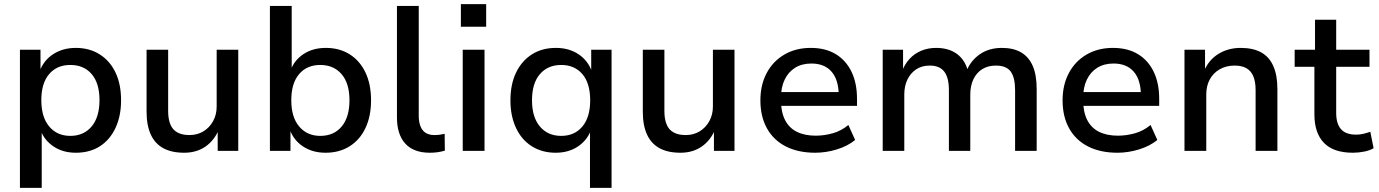

<svg xmlns="http://www.w3.org/2000/svg" viewBox="-20 -734 6707 934"><path d="M77 180V-492H177V-385H172Q191 -439 238 -470Q285 -501 349 -501Q415 -501 465 -469.5Q515 -438 542 -381Q569 -324 569 -246Q569 -170 542 -112Q515 -54 466 -22.5Q417 9 349 9Q286 9 240.5 -21.5Q195 -52 177 -102H183V180ZM322 -73Q387 -73 425.5 -118.5Q464 -164 464 -247Q464 -329 426 -373.5Q388 -418 322 -418Q257 -418 219 -373.5Q181 -329 181 -247Q181 -164 219.5 -118.5Q258 -73 322 -73Z M876 9Q815 9 774.5 -13Q734 -35 713.5 -79.5Q693 -124 693 -191V-492H798V-193Q798 -156 808.5 -129.5Q819 -103 842.5 -90Q866 -77 901 -77Q940 -77 969.5 -95Q999 -113 1016.5 -144.5Q1034 -176 1034 -216V-492H1139V0H1039V-107H1046Q1023 -51 979.5 -21Q936 9 876 9Z M1564 9Q1500 9 1453.5 -22Q1407 -53 1388 -108H1393V0H1293V-705H1399V-390H1393Q1411 -441 1456.5 -471Q1502 -501 1565 -501Q1632 -501 1681.5 -469.5Q1731 -438 1758 -381Q1785 -324 1785 -246Q1785 -169 1758 -111.5Q1731 -54 1681 -22.5Q1631 9 1564 9ZM1538 -73Q1604 -73 1642 -118.5Q1680 -164 1680 -246Q1680 -329 1641.5 -373.5Q1603 -418 1538 -418Q1473 -418 1435 -373.5Q1397 -329 1397 -246Q1397 -164 1435.5 -118.5Q1474 -73 1538 -73Z M2071 9Q1992 9 1951.5 -35.5Q1911 -80 1911 -163V-705H2017V-171Q2017 -141 2025.5 -119.5Q2034 -98 2051 -87.5Q2068 -77 2093 -77Q2106 -77 2118 -78.5Q2130 -80 2143 -83L2144 -1Q2126 4 2108.5 6.5Q2091 9 2071 9Z M2222 -604V-714H2345V-604ZM2231 0V-492H2337V0Z M2850 180V-102H2855Q2837 -52 2791.5 -21.5Q2746 9 2683 9Q2617 9 2567 -22.5Q2517 -54 2490 -112Q2463 -170 2463 -246Q2463 -324 2490.5 -381Q2518 -438 2567.5 -469.5Q2617 -501 2684 -501Q2748 -501 2794.5 -470Q2841 -439 2860 -384H2856V-492H2955V180ZM2710 -73Q2775 -73 2813 -118.5Q2851 -164 2851 -246Q2851 -329 2813 -373.5Q2775 -418 2710 -418Q2645 -418 2606.5 -373.5Q2568 -329 2568 -246Q2568 -164 2606.5 -118.5Q2645 -73 2710 -73Z M3290 9Q3229 9 3188.5 -13Q3148 -35 3127.5 -79.5Q3107 -124 3107 -191V-492H3212V-193Q3212 -156 3222.5 -129.5Q3233 -103 3256.5 -90Q3280 -77 3315 -77Q3354 -77 3383.5 -95Q3413 -113 3430.5 -144.5Q3448 -176 3448 -216V-492H3553V0H3453V-107H3460Q3437 -51 3393.5 -21Q3350 9 3290 9Z M3946 9Q3863 9 3803 -21.5Q3743 -52 3711 -109.5Q3679 -167 3679 -246Q3679 -321 3709.5 -378.5Q3740 -436 3795.5 -468.5Q3851 -501 3924 -501Q3995 -501 4045 -471Q4095 -441 4122 -385.5Q4149 -330 4149 -253V-219H3761V-286H4077L4060 -269Q4060 -345 4025.5 -385Q3991 -425 3927 -425Q3881 -425 3848 -404.5Q3815 -384 3797 -346.5Q3779 -309 3779 -257V-248Q3779 -190 3798.5 -151Q3818 -112 3856 -93Q3894 -74 3948 -74Q3989 -74 4030.5 -85.5Q4072 -97 4107 -126L4140 -53Q4103 -23 4050.5 -7Q3998 9 3946 9Z M4274 0V-492H4373V-387H4368Q4381 -422 4404.5 -447.5Q4428 -473 4461 -487Q4494 -501 4534 -501Q4596 -501 4636 -471Q4676 -441 4689 -386H4681Q4700 -437 4745 -469Q4790 -501 4854 -501Q4910 -501 4947.5 -479Q4985 -457 5004 -413Q5023 -369 5023 -301V0H4918V-296Q4918 -356 4897 -385.5Q4876 -415 4824 -415Q4786 -415 4758 -397.5Q4730 -380 4715 -348Q4700 -316 4700 -274V0H4596V-296Q4596 -356 4573.5 -385.5Q4551 -415 4503 -415Q4464 -415 4436.5 -396.5Q4409 -378 4394 -346.5Q4379 -315 4379 -275V0Z M5416 9Q5333 9 5273 -21.5Q5213 -52 5181 -109.5Q5149 -167 5149 -246Q5149 -321 5179.5 -378.5Q5210 -436 5265.5 -468.5Q5321 -501 5394 -501Q5465 -501 5515 -471Q5565 -441 5592 -385.5Q5619 -330 5619 -253V-219H5231V-286H5547L5530 -269Q5530 -345 5495.5 -385Q5461 -425 5397 -425Q5351 -425 5318 -404.5Q5285 -384 5267 -346.5Q5249 -309 5249 -257V-248Q5249 -190 5268.5 -151Q5288 -112 5326 -93Q5364 -74 5418 -74Q5459 -74 5500.5 -85.5Q5542 -97 5577 -126L5610 -53Q5573 -23 5520.5 -7Q5468 9 5416 9Z M5742 0V-492H5842V-388H5837Q5860 -443 5907.5 -472Q5955 -501 6015 -501Q6075 -501 6114.5 -479.5Q6154 -458 6174 -413Q6194 -368 6194 -301V0H6088V-295Q6088 -335 6077.5 -361.5Q6067 -388 6044.5 -401.5Q6022 -415 5986 -415Q5945 -415 5913.5 -397Q5882 -379 5865 -347.5Q5848 -316 5848 -275V0Z M6561 9Q6467 9 6420.5 -39Q6374 -87 6374 -178V-409H6278V-492H6377V-638H6480V-492H6642V-409H6480V-185Q6480 -132 6503.5 -105.5Q6527 -79 6577 -79Q6595 -79 6612 -83Q6629 -87 6646 -93L6662 -13Q6644 -2 6616 3.5Q6588 9 6561 9Z"/></svg>

Font: NunitoSans_10ptSemiBold
Style: Regular
Weight: 600
Designer: Vernon Adams
Foundry: Vernon Adams
Version: Version 3.101;gftools[0.9.27]